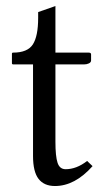

<svg xmlns="http://www.w3.org/2000/svg" viewBox="-20 -604 343 636"><path d="M163.6 -390.6V-134.8Q163.6 -85.9 170.7 -64.7Q177.7 -43.5 197.3 -43.5Q233.4 -43.5 268.6 -70.8L286.6 -53.7Q228 12.2 162.1 12.2Q126 12.2 107.7 -11.5Q89.4 -35.2 89.4 -87.4V-390.6H24.4Q19.5 -390.6 19.5 -394.5V-425.8Q19.5 -429.7 23.4 -429.7Q71.3 -429.7 88.9 -457Q106.4 -484.4 106.4 -544.9V-564L163.6 -584V-429.7H273.9Q281.7 -429.7 281.7 -423.8V-403.8Q281.7 -397.5 274.4 -394Q267.1 -390.6 258.3 -390.6Z"/></svg>

Font: Libertinage
Style: f
Weight: 400
Designer: OSP
Foundry: OSP
Version: Version 1.0; 2008; OFL relea